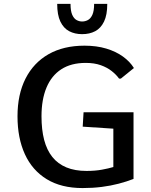

<svg xmlns="http://www.w3.org/2000/svg" viewBox="-20 -955 776 985"><path d="M403.8 9.8Q294.4 9.8 220 -35.6Q145.5 -81.1 107.7 -163.8Q69.8 -246.6 69.8 -358.4Q69.8 -470.2 110.8 -551.5Q151.9 -632.8 228.8 -676.8Q305.7 -720.7 413.6 -720.7Q475.6 -720.7 525.1 -705.8Q574.7 -690.9 610.6 -665Q646.5 -639.2 667 -606L600.1 -551.8H590.8Q576.7 -571.8 553.2 -590.3Q529.8 -608.9 496.8 -620.6Q463.9 -632.3 419.9 -632.3Q344.7 -632.3 294.4 -599.6Q244.1 -566.9 218.5 -505.6Q192.9 -444.3 192.9 -358.4Q192.9 -289.6 206.5 -237.3Q220.2 -185.1 248.5 -149.7Q276.9 -114.3 320.6 -96.2Q364.3 -78.1 423.8 -78.1Q468.3 -78.1 502.7 -84.5Q537.1 -90.8 561.5 -98.1V-294.9L404.3 -305.2L408.7 -378.9H665V-37.1Q629.9 -23.4 589.1 -12.7Q548.3 -2 502 3.9Q455.6 9.8 403.8 9.8ZM401.4 -779.8Q363.8 -779.8 335 -794.9Q306.2 -810.1 289.8 -844.2Q273.4 -878.4 273.4 -935.1H341.8Q341.8 -899.4 350.3 -879.6Q358.9 -859.9 372.6 -852.3Q386.2 -844.7 401.4 -844.7Q417 -844.7 431.2 -852.3Q445.3 -859.9 454.1 -879.6Q462.9 -899.4 462.9 -935.1H530.3Q530.3 -878.4 513.7 -844.2Q497.1 -810.1 468.3 -794.9Q439.5 -779.8 401.4 -779.8Z"/></svg>

Font: Comme Medium
Style: Regular
Weight: 500
Version: Version 1.000;gftools[0.9.27]